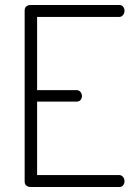

<svg xmlns="http://www.w3.org/2000/svg" viewBox="-20 -751 543 771"><path d="M309 -365Q309 -356 303.5 -349.5Q298 -343 288 -343H129V-48H459Q468 -48 474 -40.5Q480 -33 480 -23Q480 -14 474.5 -7Q469 0 459 0H103Q93 0 86 -5.5Q79 -11 79 -22V-709Q79 -720 86 -725.5Q93 -731 103 -731H459Q469 -731 474.5 -724Q480 -717 480 -708Q480 -698 474 -690.5Q468 -683 459 -683H129V-389H288Q297 -389 303 -382Q309 -375 309 -365Z"/></svg>

Font: Dosis
Style: Regular
Weight: 400
Designer: Edgar Tolentino, Pablo Impallari, Igino Marini
Foundry: Edgar Tolentino, Pablo Impallari, Igino Marini
Version: Version 1.007;Glyphs 3.1.1 (3134)